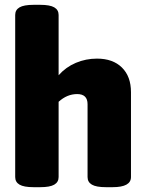

<svg xmlns="http://www.w3.org/2000/svg" viewBox="-20 -774 605 796"><path d="M119 2Q79 2 61 -8.5Q43 -19 43 -40V-712Q43 -733 61 -743.5Q79 -754 119 -754H147Q187 -754 205 -743.5Q223 -733 223 -712V-462Q253 -496 294.5 -513.5Q336 -531 382 -531Q448 -531 485.5 -494Q523 -457 523 -392V-40Q523 2 447 2H419Q379 2 361 -8.5Q343 -19 343 -40V-342Q343 -384 300 -384Q258 -384 223 -352V-40Q223 -19 205 -8.5Q187 2 147 2Z"/></svg>

Font: Asap Black
Style: Regular
Weight: 900
Designer: Pablo Cosgaya
Foundry: Omnibus-Type
Version: Version 3.001; ttfautohint (v1.8.4.7-5d5b)